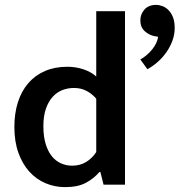

<svg xmlns="http://www.w3.org/2000/svg" viewBox="-20 -758 737 788"><path d="M375 -712H493V0H405L392 -52H388Q365 -25 332 -7.5Q299 10 247 10Q205 10 167 -6Q129 -22 100.5 -53.5Q72 -85 55.5 -131Q39 -177 39 -237Q39 -293 53.5 -338.5Q68 -384 96 -416.5Q124 -449 164.5 -466.5Q205 -484 256 -484Q291 -484 322.5 -473.5Q354 -463 375 -444ZM375 -353Q358 -373 335 -385Q312 -397 284 -397Q259 -397 236.5 -388.5Q214 -380 196.5 -361Q179 -342 168.5 -312Q158 -282 158 -240Q158 -198 167.5 -167Q177 -136 193 -116.5Q209 -97 230.5 -87.5Q252 -78 276 -78Q309 -78 334 -93.5Q359 -109 375 -134ZM612 -610Q590 -615 573 -631Q556 -647 556 -674Q556 -700 573 -719Q590 -738 621 -738Q633 -738 646.5 -733Q660 -728 671.5 -716.5Q683 -705 690 -687Q697 -669 697 -643Q697 -617 688 -592Q679 -567 663.5 -544.5Q648 -522 627.5 -504Q607 -486 585 -474L556 -514Q583 -529 604 -554.5Q625 -580 629 -607Z"/></svg>

Font: Mukta SemiBold
Style: Regular
Weight: 600
Designer: Girish Dalvi and Yashodeep Gholap
Foundry: Ek Type
Version: Version 2.538;PS 1.002;hotconv 16.6.51;makeotf.lib2.5.65220;